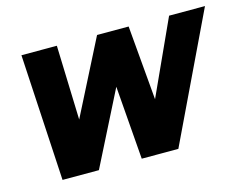

<svg xmlns="http://www.w3.org/2000/svg" viewBox="-79 -652 989 775"><g transform="rotate(-15 415.5 -264.5)"><path d="M94 0 64 -529H212L222 -218L380 -529H512L539 -218L681 -529H831L578 0H425L401 -307L246 0Z"/></g></svg>

Font: Red Hat Display Black
Style: Italic
Weight: 900
Italic angle: -12°
Designer: Pentagram, MCKL
Foundry: Pentagram, MCKL
Version: Version 1.023; ttfautohint (v1.8.3)